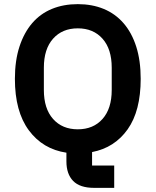

<svg xmlns="http://www.w3.org/2000/svg" viewBox="-20 -730 752 928"><path d="M532 178H435Q366 178 333.5 144.5Q301 111 301 50V8Q187 -9 119.5 -100Q52 -191 52 -349Q52 -437 74 -504.5Q96 -572 135.5 -618Q175 -664 231 -687Q287 -710 356 -710Q425 -710 481 -687Q537 -664 577 -618Q617 -572 638.5 -504.5Q660 -437 660 -349Q660 -194 597 -105Q534 -16 425 5V70H532ZM356 -105Q431 -105 475.5 -155Q520 -205 520 -295V-403Q520 -493 475.5 -543Q431 -593 356 -593Q281 -593 236.5 -543Q192 -493 192 -403V-295Q192 -205 236.5 -155Q281 -105 356 -105Z"/></svg>

Font: IBMPlexSans-SemiBold
Style: Regular
Weight: 600
Designer: Mike Abbink, Paul van der Laan, Pieter van Rosmalen
Foundry: Bold Monday
Version: Version 3.1